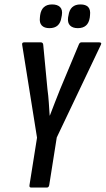

<svg xmlns="http://www.w3.org/2000/svg" viewBox="-20 -846 477 866"><path d="M121 0Q111 0 113 -11L147 -225L80 -644Q78 -655 89 -655H164Q174 -655 175 -644L194 -444Q198 -415 200 -385Q202 -355 204 -325H205Q216 -354 227.5 -383.5Q239 -413 251 -443L335 -644Q339 -655 347 -655H427Q433 -655 435.5 -652.5Q438 -650 435 -644L236 -226L202 -11Q200 0 191 0ZM331 -719Q308 -719 296 -731Q284 -743 287 -767L289 -777Q296 -826 343 -826Q367 -826 378 -814Q389 -802 386 -777L385 -767Q378 -719 331 -719ZM203 -719Q180 -719 168.5 -731Q157 -743 160 -767L161 -777Q168 -826 215 -826Q239 -826 251 -814Q263 -802 259 -777L257 -767Q250 -719 203 -719Z"/></svg>

Font: Sofia Sans Extra Condensed SemiBold
Style: Italic
Weight: 600
Italic angle: -9°
Designer: Botio Nikoltchev, Ani Petrova
Foundry: lettersoup
Version: Version 4.101